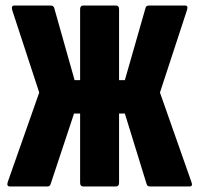

<svg xmlns="http://www.w3.org/2000/svg" viewBox="-20 -675 722 695"><path d="M16 0Q3 0 8 -16L122 -340L24 -639Q20 -655 32 -655H163Q173 -655 176 -647L250 -385H270V-642Q270 -655 282 -655H399Q411 -655 411 -642V-385H432L507 -647Q509 -655 520 -655H650Q662 -655 657 -639L559 -340L673 -16Q679 0 666 0H524Q518 0 515 -2Q512 -4 510 -11L432 -264H411V-13Q411 0 399 0H282Q270 0 270 -13V-264H248L164 -11Q162 -4 159 -2Q156 0 151 0Z"/></svg>

Font: Sofia Sans Extra Condensed Black
Style: Regular
Weight: 900
Designer: Botio Nikoltchev, Ani Petrova
Foundry: lettersoup
Version: Version 4.101